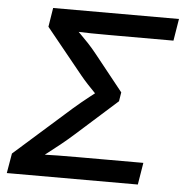

<svg xmlns="http://www.w3.org/2000/svg" viewBox="-52 -778 794 829"><g transform="rotate(5 345.0 -364.0)"><path d="M7.8 0 22.5 -85.9 267.1 -302.7Q283.7 -317.4 300.8 -331.3Q317.9 -345.2 334.5 -358.4Q351.1 -371.6 365.7 -382.8Q380.4 -394 391.6 -403.3L382.8 -350.1Q372.6 -360.8 356.9 -376.7Q341.3 -392.6 324 -411.1Q306.6 -429.7 291.5 -448.2L131.8 -645L145 -727.5H690.4L674.8 -632.3H397.5Q355.5 -632.3 317.9 -632.8Q280.3 -633.3 246.6 -634.8L243.7 -654.3Q256.3 -641.6 272.9 -625.2Q289.6 -608.9 308.3 -588.9Q327.1 -568.8 345.7 -545.4L469.7 -390.1L463.4 -351.1L287.1 -193.4Q258.8 -168 231.2 -145.8Q203.6 -123.5 178.7 -104.5Q153.8 -85.4 133.3 -69.3L142.6 -92.8Q180.2 -94.2 220.9 -94.7Q261.7 -95.2 308.6 -95.2H591.3L575.7 0Z"/></g></svg>

Font: Inter 20pt Medium
Style: Italic
Weight: 500
Italic angle: -9.3988°
Version: Version 4.001;git-66647c0bb